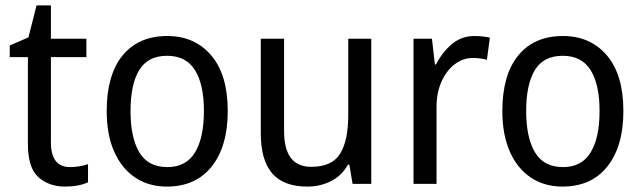

<svg xmlns="http://www.w3.org/2000/svg" viewBox="-20 -679 2371 709"><path d="M239 -62Q256 -62 274 -65Q292 -68 305 -73V-6Q271 10 220 10Q161 10 122 -24.5Q83 -59 83 -148V-468H16V-511L85 -541L115 -659H168V-536H299V-468H168V-153Q168 -62 239 -62Z M821 -269Q821 -139 762 -64.5Q703 10 596 10Q529 10 479 -23.5Q429 -57 401.5 -119.5Q374 -182 374 -269Q374 -402 432.5 -474Q491 -546 598 -546Q699 -546 760 -474.5Q821 -403 821 -269ZM462 -269Q462 -171 494.5 -116.5Q527 -62 598 -62Q667 -62 700 -116Q733 -170 733 -269Q733 -367 700 -420Q667 -473 597 -473Q526 -473 494 -420Q462 -367 462 -269Z M1351 -536V0H1282L1270 -71H1265Q1242 -30 1202 -10Q1162 10 1115 10Q1027 10 985 -39Q943 -88 943 -186V-536H1029V-195Q1029 -63 1129 -63Q1206 -63 1236 -111.5Q1266 -160 1266 -255V-536Z M1732 -546Q1746 -546 1761 -544.5Q1776 -543 1789 -540L1778 -458Q1754 -465 1726 -465Q1690 -465 1659.5 -442Q1629 -419 1610.5 -378Q1592 -337 1592 -284V0H1507V-536H1575L1586 -441H1590Q1613 -486 1648.5 -516Q1684 -546 1732 -546Z M2282 -269Q2282 -139 2223 -64.5Q2164 10 2057 10Q1990 10 1940 -23.5Q1890 -57 1862.5 -119.5Q1835 -182 1835 -269Q1835 -402 1893.5 -474Q1952 -546 2059 -546Q2160 -546 2221 -474.5Q2282 -403 2282 -269ZM1923 -269Q1923 -171 1955.5 -116.5Q1988 -62 2059 -62Q2128 -62 2161 -116Q2194 -170 2194 -269Q2194 -367 2161 -420Q2128 -473 2058 -473Q1987 -473 1955 -420Q1923 -367 1923 -269Z"/></svg>

Font: Noto Sans Telugu SemiCondensed
Style: Regular
Weight: 400
Width: 4
Designer: Jelle Bosma - Monotype Design Team
Foundry: Monotype Imaging Inc.
Version: Version 2.005; ttfautohint (v1.8.4.7-5d5b)